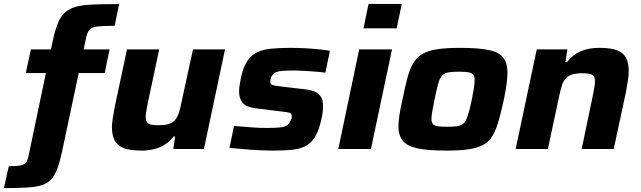

<svg xmlns="http://www.w3.org/2000/svg" viewBox="-77 -763 3282 983"><path d="M-57 200 -32 88Q11 88 30.5 83.5Q50 79 57.5 67.5Q65 56 69 36L158 -389H55L81 -510H184L193 -554Q205 -609 219.5 -644.5Q234 -680 256.5 -700Q279 -720 314 -729Q349 -738 402.5 -740Q456 -742 533 -742L510 -631Q452 -631 422.5 -627.5Q393 -624 381.5 -611Q370 -598 364 -570L351 -510H484L459 -389H326L242 7Q230 64 216.5 100.5Q203 137 183.5 157Q164 177 133.5 186Q103 195 56.5 197.5Q10 200 -57 200Z M646 8Q588 8 555.5 -5Q523 -18 509.5 -45Q496 -72 496 -112Q496 -132 501 -162Q506 -192 512 -223L573 -510H738L681 -242Q677 -222 673 -200Q669 -178 669 -166Q669 -147 675.5 -137.5Q682 -128 697 -125Q712 -122 736 -122Q769 -122 789 -129Q809 -136 820.5 -150Q832 -164 839.5 -187.5Q847 -211 853 -243L911 -510H1075L967 0H810L820 -64H812Q792 -39 767 -23Q742 -7 712 0.5Q682 8 646 8Z M1325 8Q1289 8 1248 6Q1207 4 1167.5 0.5Q1128 -3 1098 -6L1121 -118Q1145 -116 1167.5 -114.5Q1190 -113 1211.5 -111Q1233 -109 1252.5 -108.5Q1272 -108 1290 -108Q1333 -108 1356.5 -110.5Q1380 -113 1391.5 -120.5Q1403 -128 1409 -142Q1413 -149 1415 -155.5Q1417 -162 1417 -168Q1417 -182 1406 -185.5Q1395 -189 1365 -192L1229 -209Q1183 -215 1165 -237Q1147 -259 1147 -295Q1147 -308 1150 -327.5Q1153 -347 1157 -368Q1169 -421 1189.5 -451.5Q1210 -482 1240.5 -496Q1271 -510 1313.5 -514Q1356 -518 1411 -518Q1446 -518 1484 -516Q1522 -514 1556 -510.5Q1590 -507 1612 -503L1589 -391Q1560 -395 1530 -397Q1500 -399 1475 -400.5Q1450 -402 1433 -402Q1398 -402 1374.5 -400.5Q1351 -399 1337 -394Q1323 -389 1316 -376Q1312 -371 1309.5 -362.5Q1307 -354 1307 -345Q1307 -332 1316 -328.5Q1325 -325 1355 -321L1483 -306Q1512 -303 1533 -294.5Q1554 -286 1565.5 -268Q1577 -250 1577 -217Q1577 -206 1575 -188.5Q1573 -171 1568 -151Q1556 -95 1536 -62.5Q1516 -30 1486.5 -15Q1457 0 1417 4Q1377 8 1325 8Z M1784 -618 1810 -743H1980L1954 -618ZM1655 0 1762 -510H1930L1822 0Z M2208 8Q2113 8 2060 -3.5Q2007 -15 1985 -42.5Q1963 -70 1963 -117Q1963 -143 1968.5 -177.5Q1974 -212 1984 -255Q1997 -320 2009 -365Q2021 -410 2039 -440Q2057 -470 2086 -487Q2115 -504 2161.5 -511Q2208 -518 2278 -518Q2372 -518 2425 -507Q2478 -496 2499.5 -468Q2521 -440 2521 -392Q2521 -366 2516.5 -332Q2512 -298 2503 -255Q2489 -190 2476 -144.5Q2463 -99 2445.5 -69Q2428 -39 2399 -22.5Q2370 -6 2324 1Q2278 8 2208 8ZM2213 -114Q2242 -114 2260.5 -116.5Q2279 -119 2290.5 -126.5Q2302 -134 2309.5 -150Q2317 -166 2324 -191.5Q2331 -217 2339 -255Q2346 -290 2349.5 -313.5Q2353 -337 2353 -354Q2353 -372 2345.5 -381Q2338 -390 2320.5 -393Q2303 -396 2273 -396Q2237 -396 2216.5 -392Q2196 -388 2184.5 -374Q2173 -360 2165.5 -331.5Q2158 -303 2148 -255Q2141 -219 2136.5 -195Q2132 -171 2132 -155Q2132 -137 2139.5 -128Q2147 -119 2165 -116.5Q2183 -114 2213 -114Z M2563 0 2671 -510H2828L2818 -446H2827Q2847 -472 2871.5 -487.5Q2896 -503 2926.5 -510.5Q2957 -518 2992 -518Q3051 -518 3083.5 -505Q3116 -492 3129 -465.5Q3142 -439 3142 -399Q3142 -379 3137.5 -349Q3133 -319 3127 -288L3065 0H2901L2957 -268Q2961 -288 2965 -310Q2969 -332 2969 -344Q2969 -363 2962.5 -372.5Q2956 -382 2941.5 -385Q2927 -388 2903 -388Q2870 -388 2850 -381Q2830 -374 2818 -360Q2806 -346 2799 -322.5Q2792 -299 2785 -267L2728 0Z"/></svg>

Font: Saira SemiExpanded
Style: Bold Italic
Weight: 700
Width: 6
Italic angle: -12°
Designer: Hector Gatti with collaboration of the Omnibus-Type team
Foundry: Omnibus-Type
Version: Version 1.101